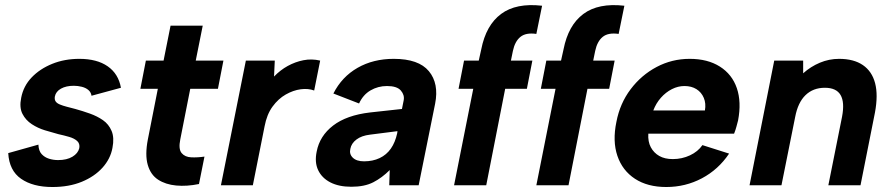

<svg xmlns="http://www.w3.org/2000/svg" viewBox="-20 -743 3575 770"><path d="M134 -163Q135 -138 147 -125Q159 -112 176.5 -106.5Q194 -101 213 -101Q248 -101 270.5 -114.5Q293 -128 298 -149Q301 -167 289.5 -177.5Q278 -188 257.5 -194Q237 -200 214 -205Q188 -212 160 -220.5Q132 -229 107.5 -245Q83 -261 70 -286.5Q57 -312 65 -351Q74 -398 107 -432.5Q140 -467 189.5 -487Q239 -507 298 -507Q369 -507 412 -477Q455 -447 465 -391L347 -359Q345 -373 334.5 -382Q324 -391 308 -395Q292 -399 276 -399Q245 -399 224.5 -387.5Q204 -376 200 -356Q198 -344 203 -336.5Q208 -329 220 -324Q232 -319 247.5 -315Q263 -311 282 -306Q311 -298 340.5 -287.5Q370 -277 393 -261Q416 -245 427.5 -218Q439 -191 431 -150Q423 -106 391 -70.5Q359 -35 308 -14Q257 7 190 7Q112 7 64.5 -26Q17 -59 13 -129Z M636 -500 664 -640H793L765 -500H876L854 -387H743L703 -184Q695 -145 708.5 -129Q722 -113 747.5 -112Q773 -111 800 -115L778 -5Q729 5 686.5 1Q644 -3 614 -22.5Q584 -42 572.5 -82Q561 -122 573 -184L613 -387H543L565 -500Z M966 -500H1082L1079 -436Q1104 -462 1134 -478.5Q1164 -495 1197 -501.5Q1230 -508 1264 -500L1240 -380Q1216 -389 1186 -385Q1156 -381 1126 -364Q1096 -347 1073 -315.5Q1050 -284 1041 -236L994 0H866Z M1541 0 1543 -61Q1512 -30 1477 -12Q1442 6 1389 6Q1339 6 1305 -11.5Q1271 -29 1256 -60.5Q1241 -92 1250 -135Q1262 -198 1316 -239.5Q1370 -281 1464 -292L1592 -306L1599 -341Q1603 -362 1587.5 -380Q1572 -398 1532 -398Q1496 -398 1466 -380.5Q1436 -363 1420 -328L1317 -368Q1351 -435 1414 -471Q1477 -507 1559 -507Q1659 -507 1700 -457.5Q1741 -408 1725 -327L1659 0ZM1574 -217 1464 -203Q1430 -199 1409.5 -183.5Q1389 -168 1385 -146Q1380 -125 1395 -110.5Q1410 -96 1440 -96Q1475 -96 1502.5 -109Q1530 -122 1547.5 -147Q1565 -172 1573 -209Z M1910 -545Q1929 -642 1989.5 -687Q2050 -732 2154 -720L2131 -607Q2089 -613 2067 -595Q2045 -577 2037 -539L2029 -500H2115L2093 -387H2006L1930 0H1801L1878 -387H1819L1841 -500H1900Z M2240 -545Q2259 -642 2319.5 -687Q2380 -732 2484 -720L2461 -607Q2419 -613 2397 -595Q2375 -577 2367 -539L2359 -500H2445L2423 -387H2336L2260 0H2131L2208 -387H2149L2171 -500H2230Z M2652 7Q2577 7 2526.5 -26Q2476 -59 2456 -118Q2436 -177 2452 -254Q2466 -328 2509 -385Q2552 -442 2613.5 -474.5Q2675 -507 2746 -507Q2818 -507 2867 -476Q2916 -445 2935 -389.5Q2954 -334 2940 -260Q2937 -249 2933.5 -235.5Q2930 -222 2924 -207H2580Q2578 -175 2590 -152.5Q2602 -130 2624 -117.5Q2646 -105 2678 -105Q2715 -105 2747 -120Q2779 -135 2797 -161L2904 -127Q2861 -63 2795 -28Q2729 7 2652 7ZM2807 -300Q2812 -328 2802.5 -350.5Q2793 -373 2773 -385.5Q2753 -398 2725 -398Q2699 -398 2674.5 -385.5Q2650 -373 2630.5 -351Q2611 -329 2600 -300Z M3085 -500H3201V-449Q3231 -476 3268 -491.5Q3305 -507 3345 -507Q3404 -507 3440.5 -482Q3477 -457 3489.5 -409.5Q3502 -362 3489 -292L3431 0H3302L3357 -275Q3368 -333 3351 -362Q3334 -391 3288 -391Q3241 -391 3210.5 -361.5Q3180 -332 3169 -274L3114 0H2986Z"/></svg>

Font: Albert Sans
Style: Bold Italic
Weight: 700
Italic angle: -11.25°
Designer: Andreas Rasmussen
Foundry: a.Foundry
Version: Version 1.025